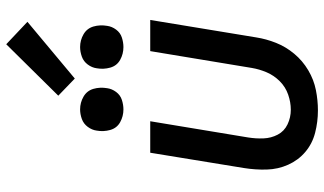

<svg xmlns="http://www.w3.org/2000/svg" viewBox="-232 -800 1040 616"><g transform="rotate(-90 288.0 -492.0)"><path d="M242 8Q274 8 307 1.5Q340 -5 370.5 -23Q401 -41 423.5 -68Q446 -95 458.5 -126.5Q471 -158 476 -190L532 -530H432L378 -204Q374 -180 364 -156.5Q354 -133 335.5 -114.5Q317 -96 292.5 -87.5Q268 -79 244 -79Q219 -79 197 -89.5Q175 -100 164 -121Q153 -142 152 -166.5Q151 -191 155 -216L207 -530H106L57 -230Q51 -193 52 -156.5Q53 -120 67.5 -87.5Q82 -55 108.5 -32.5Q135 -10 170 -1Q205 8 242 8ZM445 -616Q460 -616 475.5 -621Q491 -626 501 -639.5Q511 -653 513 -668Q517 -691 511 -712Q505 -733 486 -744Q467 -755 445 -755Q430 -755 414.5 -749.5Q399 -744 389 -730.5Q379 -717 377 -702Q373 -680 379 -658.5Q385 -637 404 -626.5Q423 -616 445 -616ZM245 -616Q260 -616 275.5 -621Q291 -626 301 -639.5Q311 -653 313 -668Q317 -691 311 -712Q305 -733 286 -744Q267 -755 245 -755Q230 -755 214.5 -749.5Q199 -744 189 -730.5Q179 -717 177 -702Q173 -680 179 -658.5Q185 -637 204 -626.5Q223 -616 245 -616ZM344 -772 526 -924 454 -992 289 -825Z"/></g></svg>

Font: Iosevka Sparkle Medium Oblique
Style: Regular
Weight: 500
Italic angle: -9°
Designer: Belleve Invis
Foundry: Belleve Invis
Version: Version 4.5.0; ttfautohint (v1.8.3)